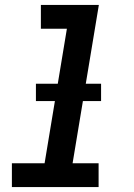

<svg xmlns="http://www.w3.org/2000/svg" viewBox="-20 -755 540 775"><path d="M28 0V-96H160L250 -639H145V-735H379L273 -96H378V0ZM125 -347V-417H388V-347Z"/></svg>

Font: Iosevka Curly Oblique
Style: Bold
Weight: 700
Italic angle: -9°
Monospace: yes
Designer: Belleve Invis
Foundry: Belleve Invis
Version: Version 11.1.0; ttfautohint (v1.8.3)